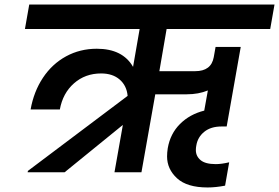

<svg xmlns="http://www.w3.org/2000/svg" viewBox="-20 -760 1231 847"><path d="M715 -632 683 -446H841Q912 -446 923 -508L931 -553H1042L980 -202H957Q910 -202 881 -178.5Q852 -155 846 -118Q844 -108 844 -98Q844 -71 865 -53.5Q886 -36 932 -36Q957 -36 991 -44L973 59Q931 67 896 67Q805 67 761 26.5Q717 -14 717 -70Q717 -87 720 -106Q731 -170 774 -213Q817 -256 881 -272L897 -361Q856 -344 804 -344H665L604 0H485L522 -209L265 0H102L103 -6L543 -337Q539 -382 508 -409Q477 -436 426 -436Q356 -436 306.5 -392.5Q257 -349 244 -277H115Q129 -356 169.5 -417Q210 -478 271.5 -511.5Q333 -545 407 -545Q521 -545 567 -465L596 -632H90L109 -740H1191L1172 -632Z"/></svg>

Font: Fz Poppins SemBd
Style: Italic
Weight: 600
Italic angle: -10°
Designer: Ninad Kale (Devanagari), Jonny Pinhorn (Latin)
Foundry: Indian Type Foundry
Version: Vit hóa bi Vntype.Com & FontZin.Com